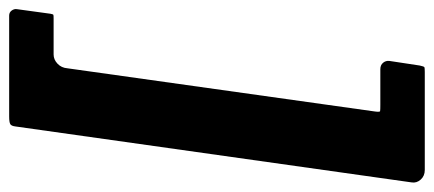

<svg xmlns="http://www.w3.org/2000/svg" viewBox="-326 -498 947 419"><g transform="rotate(90 147.5 -288.5)"><path d="M-28 165Q-35 165 -39 159.5Q-43 154 -42 148L-32 75Q-31 69 -29.5 68.5Q-28 68 -21 68H57Q68 68 77 59.5Q86 51 87 38L181 -631Q183 -644 180.5 -644.5Q178 -645 167 -645H89Q80 -645 75 -651Q70 -657 71 -665L81 -731Q83 -740 84.5 -741Q86 -742 95 -742H309Q322 -742 330 -733Q338 -724 336 -713L214 151Q213 160 209 162.5Q205 165 192 165H-28Z"/></g></svg>

Font: Libre Franklin Thin ExtraBold
Style: Italic
Weight: 800
Italic angle: -8°
Version: Version 2.000